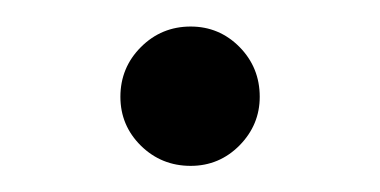

<svg xmlns="http://www.w3.org/2000/svg" viewBox="-20 -558 285 144"><path d="M70.3 -485.4Q70.3 -507.3 85.7 -522.7Q101.1 -538.1 123 -538.1Q144.5 -538.1 159.7 -522.7Q174.8 -507.3 174.8 -485.4Q174.8 -464.4 159.7 -449Q144.5 -433.6 123 -433.6Q101.1 -433.6 85.7 -448.7Q70.3 -463.9 70.3 -485.4Z"/></svg>

Font: Pretendard GOV Light
Style: Regular
Weight: 300
Designer: Base glyphs from Inter by Rasmus Andersson; Hangeul glyphs from Noto Sans CJK(Source Han Sans) by Jang Soo-young and Kan
Foundry: Kil Hyung-jin
Version: Version 1.309